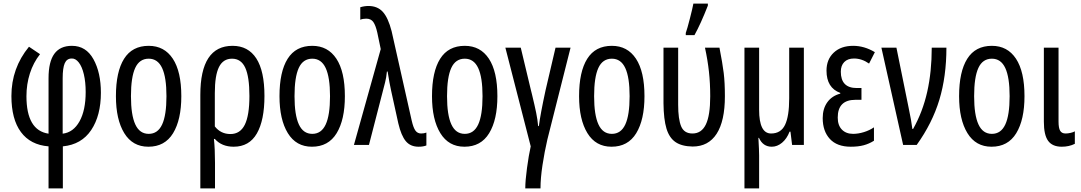

<svg xmlns="http://www.w3.org/2000/svg" viewBox="-20 -800 5970 1060"><path d="M201 -501Q164 -454 145 -394.5Q126 -335 126 -269Q126 -80 248 -62V-368Q248 -459 280 -503Q312 -547 377 -547Q455 -547 496 -473Q537 -399 537 -288Q537 -162 483.5 -82Q430 -2 327 8V240H248V8Q148 0 95.5 -71Q43 -142 43 -270Q43 -424 140 -542ZM326 -368V-62Q385 -69 419 -130Q453 -191 453 -292Q453 -347 443 -389.5Q433 -432 415 -455Q397 -478 376 -477Q349 -477 337.5 -451Q326 -425 326 -368Z M799 10Q712 10 666 -65Q620 -140 620 -269Q620 -404 665 -475.5Q710 -547 801 -547Q887 -547 934 -476Q981 -405 981 -269Q981 -139 935.5 -64.5Q890 10 799 10ZM801 -61Q851 -61 875 -112.5Q899 -164 899 -269Q899 -373 875 -424.5Q851 -476 801 -476Q750 -476 726.5 -425Q703 -374 703 -269Q703 -165 727 -113Q751 -61 801 -61Z M1270 10Q1204 10 1166 -33H1161Q1167 22 1167 98V240H1086V-276Q1086 -547 1264 -547Q1350 -547 1395 -477.5Q1440 -408 1440 -270Q1440 -136 1398 -63Q1356 10 1270 10ZM1166 -286V-102Q1199 -60 1252 -60Q1306 -60 1331.5 -111.5Q1357 -163 1357 -270Q1357 -376 1334 -426Q1311 -476 1261 -476Q1212 -476 1189 -430Q1166 -384 1166 -286Z M1702 10Q1615 10 1569 -65Q1523 -140 1523 -269Q1523 -404 1568 -475.5Q1613 -547 1704 -547Q1790 -547 1837 -476Q1884 -405 1884 -269Q1884 -139 1838.5 -64.5Q1793 10 1702 10ZM1704 -61Q1754 -61 1778 -112.5Q1802 -164 1802 -269Q1802 -373 1778 -424.5Q1754 -476 1704 -476Q1653 -476 1629.5 -425Q1606 -374 1606 -269Q1606 -165 1630 -113Q1654 -61 1704 -61Z M2082 -529 2063 -620Q2054 -660 2041 -678.5Q2028 -697 2002 -697Q1982 -697 1969 -691V-760Q1992 -767 2014 -767Q2064 -767 2093.5 -734.5Q2123 -702 2142 -628L2253 -134Q2262 -95 2273.5 -79Q2285 -63 2305 -63Q2321 -63 2334 -68V3Q2317 10 2291 10Q2246 10 2220.5 -20.5Q2195 -51 2179 -119L2139 -301Q2131 -336 2120 -405H2116Q2113 -372 2106 -345L2017 0H1934Z M2544 10Q2457 10 2411 -65Q2365 -140 2365 -269Q2365 -404 2410 -475.5Q2455 -547 2546 -547Q2632 -547 2679 -476Q2726 -405 2726 -269Q2726 -139 2680.5 -64.5Q2635 10 2544 10ZM2546 -61Q2596 -61 2620 -112.5Q2644 -164 2644 -269Q2644 -373 2620 -424.5Q2596 -476 2546 -476Q2495 -476 2471.5 -425Q2448 -374 2448 -269Q2448 -165 2472 -113Q2496 -61 2546 -61Z M3002 -30Q2986 39 2975 111.5Q2964 184 2964 240H2880Q2880 198 2889.5 127.5Q2899 57 2910 8L2770 -537H2855L2911 -303L2917 -279Q2932 -217 2940 -178Q2948 -139 2951 -104H2955Q2963 -168 2992 -302L3047 -537H3130Z M3356 10Q3269 10 3223 -65Q3177 -140 3177 -269Q3177 -404 3222 -475.5Q3267 -547 3358 -547Q3444 -547 3491 -476Q3538 -405 3538 -269Q3538 -139 3492.5 -64.5Q3447 10 3356 10ZM3358 -61Q3408 -61 3432 -112.5Q3456 -164 3456 -269Q3456 -373 3432 -424.5Q3408 -476 3358 -476Q3307 -476 3283.5 -425Q3260 -374 3260 -269Q3260 -165 3284 -113Q3308 -61 3358 -61Z M3643 -230V-537H3724V-222Q3724 -142 3740.5 -102.5Q3757 -63 3803 -63Q3853 -63 3877 -113Q3901 -163 3901 -268Q3901 -340 3894 -404Q3887 -468 3872 -537H3952Q3969 -450 3975.5 -397Q3982 -344 3982 -269Q3982 -132 3936.5 -61.5Q3891 9 3804 9Q3744 8 3709.5 -15.5Q3675 -39 3659.5 -90Q3644 -141 3643 -230ZM3766 -618Q3774 -640 3789 -698.5Q3804 -757 3808 -780H3888V-769Q3848 -667 3814 -606H3766Z M4418 0H4353L4344 -73H4339Q4324 -34 4297.5 -12Q4271 10 4241 10Q4192 10 4170 -39H4167Q4171 33 4171 58V240H4090V-537H4171V-194Q4171 -63 4237 -63Q4291 -63 4314 -110.5Q4337 -158 4337 -257V-537H4418Z M4736 -249H4703Q4605 -249 4605 -151Q4605 -108 4628 -84.5Q4651 -61 4690 -61Q4718 -61 4749 -70.5Q4780 -80 4805 -97V-23Q4778 -6 4748 2Q4718 10 4677 10Q4601 10 4561.5 -33Q4522 -76 4522 -148Q4522 -200 4547.5 -235.5Q4573 -271 4619 -283V-287Q4543 -315 4543 -410Q4543 -472 4583 -509.5Q4623 -547 4690 -547Q4752 -547 4810 -512L4778 -449Q4738 -477 4695 -477Q4660 -477 4641 -457.5Q4622 -438 4622 -404Q4622 -314 4710 -314H4736Z M4929 -537 4996 -207Q5012 -132 5017 -88H5021Q5074 -182 5099 -293Q5124 -404 5124 -537H5205Q5205 -378 5166 -249Q5127 -120 5041 0H4966L4846 -537Z M5454 10Q5367 10 5321 -65Q5275 -140 5275 -269Q5275 -404 5320 -475.5Q5365 -547 5456 -547Q5542 -547 5589 -476Q5636 -405 5636 -269Q5636 -139 5590.5 -64.5Q5545 10 5454 10ZM5456 -61Q5506 -61 5530 -112.5Q5554 -164 5554 -269Q5554 -373 5530 -424.5Q5506 -476 5456 -476Q5405 -476 5381.5 -425Q5358 -374 5358 -269Q5358 -165 5382 -113Q5406 -61 5456 -61Z M5824 -129Q5824 -93 5833 -78Q5842 -63 5863 -63Q5876 -63 5891 -66.5Q5906 -70 5914 -75V-6Q5882 10 5842 10Q5790 10 5766.5 -22.5Q5743 -55 5743 -128V-537H5824Z"/></svg>

Font: Noto Sans UI Cond
Style: Regular
Weight: 400
Width: 3
Designer: Monotype Design Team
Foundry: Monotype Imaging Inc.
Version: Version 1.001